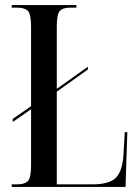

<svg xmlns="http://www.w3.org/2000/svg" viewBox="-20 -734 549 754"><path d="M26 0V-10H48Q77 -10 89.5 -23Q102 -36 102 -86V-305L30 -255V-267L102 -317V-628Q102 -678 89.5 -691Q77 -704 48 -704H26V-714H280V-704H256Q227 -704 215 -691Q203 -678 203 -630V-385L325 -472V-461L203 -374V-10H343Q409 -10 435 -36Q461 -62 465 -128L470 -215H480L473 0Z"/></svg>

Font: Noto Serif Display ExtraCondensed Medium
Style: Regular
Weight: 500
Width: 2
Designer: Monotype Design Team
Foundry: Monotype Imaging Inc.
Version: Version 2.009